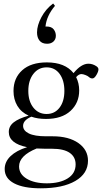

<svg xmlns="http://www.w3.org/2000/svg" viewBox="-20 -796 572 1076"><path d="M244.1 -550.8Q215.8 -550.8 201.7 -568.1Q187.5 -585.4 187.5 -614.3Q187.5 -653.8 212.2 -700Q236.8 -746.1 277.8 -776.4L288.1 -763.2Q241.2 -708 234.9 -647.5H240.2Q268.6 -647.5 280.8 -631.6Q293 -615.7 293 -595.7Q293 -575.7 279.5 -563.2Q266.1 -550.8 244.1 -550.8ZM237.3 -129.4Q190.9 -129.4 155.8 -142.1Q109.4 -122.1 109.4 -90.8Q109.4 -64 141.6 -48.1Q173.8 -32.2 238.3 -32.2H275.4Q365.2 -32.2 419.2 5.6Q473.1 43.5 473.1 104.5Q473.1 176.8 402.3 218Q331.5 259.3 208 259.3Q111.8 259.3 59.1 231.4Q6.3 203.6 6.3 151.4Q6.3 110.4 39.3 78.9Q72.3 47.4 131.8 28.8Q29.3 7.8 29.3 -56.2Q29.3 -88.9 57.1 -110.6Q85 -132.3 140.6 -147.9Q98.6 -167 77.1 -203.1Q55.7 -239.3 55.7 -286.1Q55.7 -358.4 104.5 -402.3Q153.3 -446.3 242.7 -446.3Q344.2 -446.3 392.1 -386.2Q435.1 -439 475.6 -439Q498.5 -439 519.5 -425.3Q531.7 -417.5 531.7 -407.2Q531.7 -395 520.3 -375.7Q508.8 -356.4 498 -356.4Q486.8 -356.4 478 -364.7Q471.7 -370.6 458.3 -375.7Q444.8 -380.9 436 -380.9Q421.4 -380.9 406.7 -363.8Q423.8 -329.6 423.8 -289.1Q423.8 -219.2 375 -174.3Q326.2 -129.4 237.3 -129.4ZM241.2 -157.2Q286.6 -157.2 313.7 -192.6Q340.8 -228 340.8 -286.6Q340.8 -345.7 314 -382.1Q287.1 -418.5 241.2 -418.5Q195.3 -418.5 167 -381.8Q138.7 -345.2 138.7 -286.6Q138.7 -228.5 167 -192.9Q195.3 -157.2 241.2 -157.2ZM86.9 136.7Q86.9 180.2 130.1 205.8Q173.3 231.4 242.2 231.4Q315.4 231.4 359.6 203.6Q403.8 175.8 403.8 125.5Q403.8 83.5 370.6 60.5Q337.4 37.6 272 37.6H234.4Q208 37.6 185.5 36.1Q86.9 76.2 86.9 136.7Z"/></svg>

Font: Elstob
Style: Regular
Weight: 400
Designer: Peter S. Baker
Version: Version 1.015